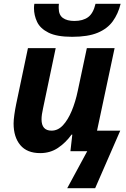

<svg xmlns="http://www.w3.org/2000/svg" viewBox="-20 -801 669 1017"><path d="M336 196 442 0H353L363 -88H359Q328 -45 287 -17.5Q246 10 193 10Q123 10 87.5 -32.5Q52 -75 52 -147Q52 -165 56 -193.5Q60 -222 66 -251L128 -546H275L208 -227Q200 -192 200 -169Q200 -109 253 -109Q287 -109 313.5 -137.5Q340 -166 360 -214Q380 -262 392 -320L440 -546H587L494 -109H617L484 196ZM362 -606Q281 -606 237 -628Q193 -650 176.5 -685Q160 -720 160 -758Q160 -764 160.5 -770Q161 -776 162 -781H292Q291 -773 291 -768Q291 -763 291 -758Q291 -722 313 -706Q335 -690 374 -690Q419 -690 446.5 -710Q474 -730 486 -781H619Q606 -728 577.5 -688.5Q549 -649 497.5 -627.5Q446 -606 362 -606Z"/></svg>

Font: Noto IKEA Latin
Style: Bold Italic
Weight: 700
Italic angle: -12°
Designer: Monotype Design Team
Foundry: Monotype Imaging Inc.
Version: Version 1.0